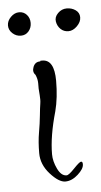

<svg xmlns="http://www.w3.org/2000/svg" viewBox="-61 -508 319 605"><g transform="rotate(-5 98.5 -205.0)"><path d="M173 -476Q189 -476 201 -467.5Q213 -459 213 -444.5Q213 -430 200 -417Q187 -404 172.5 -404Q158 -404 148 -413.5Q138 -423 135.5 -437.5Q133 -452 145 -464Q157 -476 173 -476ZM22.5 -477Q37 -477 46.5 -466.5Q56 -456 56 -440.5Q56 -425 46.5 -414Q37 -403 22 -403Q7 -403 -4.5 -413.5Q-16 -424 -16 -438.5Q-16 -453 -4 -465Q8 -477 22.5 -477ZM181 18Q181 32 161.5 49.5Q142 67 121.5 67Q101 67 74 37Q47 7 47 -29Q47 -65 52 -93.5Q57 -122 59.5 -147Q62 -172 64 -184Q66 -196 64.5 -211.5Q63 -227 63 -232Q63 -237 63 -249.5Q63 -262 57 -276Q47 -286 53 -301.5Q59 -317 75 -317Q76 -317 76 -318V-319Q79 -319 82 -319Q120 -319 120 -252Q120 -198 109 -156Q87 -79 87 -22Q87 0 98.5 24Q110 48 127 48Q134 48 152.5 28.5Q171 9 176 9Q181 9 181 17Z"/></g></svg>

Font: Ruge Boogie
Style: Regular
Weight: 400
Version: Version 1.003